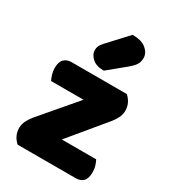

<svg xmlns="http://www.w3.org/2000/svg" viewBox="-183 -849 847 946"><g transform="rotate(30 240.5 -376.0)"><path d="M136 0H69Q53 -14 43.5 -33Q34 -52 34 -76Q34 -96 43.5 -115.5Q53 -135 67 -152L351 -485H410Q426 -471 435.5 -452Q445 -433 445 -409Q445 -389 435.5 -369.5Q426 -350 412 -333ZM374 -485V-354H55Q49 -365 43.5 -382.5Q38 -400 38 -419Q38 -454 54 -469.5Q70 -485 95 -485ZM121 0V-131H440Q446 -121 451.5 -103.5Q457 -86 457 -66Q457 -31 441.5 -15.5Q426 0 400 0ZM188 -643 289 -752Q341 -752 367 -730Q393 -708 393 -680Q393 -657 383 -641.5Q373 -626 349 -606L254 -528Q210 -528 187.5 -549Q165 -570 165 -594Q165 -606 169.5 -617Q174 -628 188 -643Z"/></g></svg>

Font: Baloo Bhaijaan 2 ExtraBold
Style: Regular
Weight: 800
Designer: Sanskriti Dholi, Noopur Datye and Ek Type
Foundry: Ek Type
Version: Version 1.701